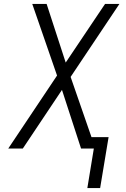

<svg xmlns="http://www.w3.org/2000/svg" viewBox="-20 -755 640 976"><path d="M424 201 457 0H392L295 -298L96 0H22L270 -371L144 -735H217L314 -437L514 -735H587L339 -364L445 -58H532L489 201Z"/></svg>

Font: Iosevka SS04 Light Extended
Style: Italic
Weight: 300
Width: 7
Italic angle: -9°
Monospace: yes
Designer: Belleve Invis
Foundry: Belleve Invis
Version: Version 19.0.0; ttfautohint (v1.8.4)